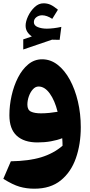

<svg xmlns="http://www.w3.org/2000/svg" viewBox="-20 -848 541 1157"><path d="M187 289.1Q139.6 289.1 98.1 277.1Q56.6 265.1 0 229.5L45.4 124Q154.8 122.1 228.5 99.6Q302.2 77.1 356.9 30.3Q356.9 19 356.4 8.1Q356 -2.9 355 -15.1Q325.2 -3.4 287.4 3.4Q249.5 10.3 206.1 10.3Q124.5 10.3 80.6 -30.3Q36.6 -70.8 36.6 -153.8Q36.6 -211.9 49.8 -271.2Q63 -330.6 88.4 -380.4Q113.8 -430.2 150.4 -460.4Q187 -490.7 233.9 -490.7Q284.7 -490.7 327.1 -457.8Q369.6 -424.8 400.9 -367.4Q432.1 -310.1 449.5 -236.3Q466.8 -162.6 466.8 -81.5Q466.8 21 437.3 105.2Q407.7 189.5 345.9 239.3Q284.2 289.1 187 289.1ZM327.1 -174.3Q310.1 -242.7 279.8 -284.7Q249.5 -326.7 212.4 -326.7Q193.4 -326.7 178 -309.6Q162.6 -292.5 153.8 -267.3Q145 -242.2 145 -217.3Q145 -185.5 166.7 -175.3Q188.5 -165 226.6 -165Q251 -165 277.8 -167.7Q304.7 -170.4 327.1 -174.3ZM184.1 -714.4Q184.1 -694.3 207.5 -684.8Q231 -675.3 262.2 -675.3Q280.8 -675.3 304.7 -678.2Q328.6 -681.2 349.6 -686L339.4 -607.9L293.5 -608.9L120.1 -549.8V-610.8L171.9 -628.4Q154.8 -640.1 144.5 -656.2Q134.3 -672.4 134.3 -693.4Q134.3 -718.3 148.9 -749.8Q163.6 -781.2 188.2 -804.7Q212.9 -828.1 242.2 -828.1Q265.6 -828.1 284.7 -819.3Q303.7 -810.5 329.1 -789.6L294.9 -734.4Q261.7 -755.9 233.9 -755.9Q214.4 -755.9 199.2 -744.4Q184.1 -732.9 184.1 -714.4Z"/></svg>

Font: Pinar-DS4-FD ExtraBold
Style: Regular
Weight: 800
Designer: Amin Abedi
Version: Version 3.000